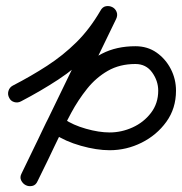

<svg xmlns="http://www.w3.org/2000/svg" viewBox="-20 -598 614 648"><path d="M11 -268Q5 -279 8.5 -291Q12 -303 23 -309Q85 -341 139 -376Q193 -411 238 -455.5Q283 -500 319 -562Q326 -575 337.5 -577Q349 -579 359 -574Q369 -569 373.5 -558Q378 -547 372 -534Q306 -397 239.5 -260.5Q173 -124 107 13Q100 27 88.5 29.5Q77 32 67 27Q57 22 51.5 11Q46 0 53 -13Q71 -49 88.5 -85.5Q106 -122 123 -158Q147 -209 175.5 -259Q204 -309 240 -350.5Q276 -392 324.5 -417Q373 -442 437 -442Q478 -442 508.5 -420.5Q539 -399 556.5 -365Q574 -331 574 -292Q574 -232 541.5 -187Q509 -142 458 -116.5Q407 -91 350 -91Q306 -91 253 -106Q200 -121 163 -146Q153 -153 150.5 -165Q148 -177 155 -188Q162 -198 174 -200.5Q186 -203 197 -196Q226 -176 270 -163.5Q314 -151 350 -151Q390 -151 427.5 -168Q465 -185 489.5 -217Q514 -249 514 -292Q514 -325 493.5 -353.5Q473 -382 437 -382Q384 -382 344 -359Q304 -336 274 -298.5Q244 -261 220.5 -217.5Q197 -174 177 -132Q160 -96 142.5 -59.5Q125 -23 107 13Q101 27 89 29.5Q77 32 67 27Q57 22 51.5 11Q46 0 53 -13Q119 -150 185.5 -286.5Q252 -423 318 -560Q324 -573 336 -575Q348 -577 358 -572Q368 -566 373 -555.5Q378 -545 371 -532Q332 -465 283 -416Q234 -367 176 -329Q118 -291 51 -256Q40 -250 28 -253.5Q16 -257 11 -268Z"/></svg>

Font: FRB American Cursive Guidelines Arrows
Style: Bold Italic
Weight: 700
Italic angle: -25°
Version: Version 2.0;Modular Font Editor K font №1